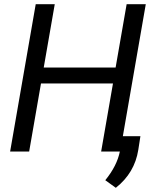

<svg xmlns="http://www.w3.org/2000/svg" viewBox="-20 -731 781 926"><path d="M28.8 0ZM559.6 0H467.8L524.9 -328.6H177.7L120.6 0H28.8L152.3 -710.9H244.1L190.9 -405.3H537.6L590.8 -710.9H683.1ZM538.6 174.8 487.8 138.2Q544.4 68.4 558.1 -0.5L570.8 -74.2H657.2L647 -8.3Q629.4 103 538.6 174.8Z"/></svg>

Font: Roboto
Style: Italic
Weight: 400
Italic angle: -12°
Designer: Google
Version: Version 2.134; 2016; ttfautohint (v1.6)